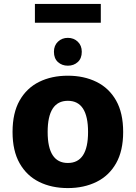

<svg xmlns="http://www.w3.org/2000/svg" viewBox="-20 -948 692 979"><path d="M44 -275Q44 -372 80 -435.5Q116 -499 179.5 -530.5Q243 -562 326 -562Q408 -562 472 -530.5Q536 -499 572 -435.5Q608 -372 608 -275Q608 -179 572 -115.5Q536 -52 472 -20.5Q408 11 326 11Q243 11 179.5 -20.5Q116 -52 80 -115.5Q44 -179 44 -275ZM223 -275Q223 -117 326 -117Q429 -117 429 -275Q429 -434 326 -434Q223 -434 223 -275ZM326 -613Q296 -613 275.5 -631.5Q255 -650 255 -684Q255 -716 275.5 -735.5Q296 -755 326 -755Q356 -755 376.5 -735.5Q397 -716 397 -684Q397 -650 376.5 -631.5Q356 -613 326 -613ZM158 -928H494V-832H158Z"/></svg>

Font: Kufam
Style: Bold
Weight: 700
Designer: Wael Morcos, Artur Schmal
Foundry: Original Type
Version: Version 1.300; ttfautohint (v1.8.3)